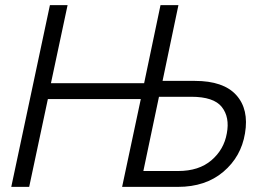

<svg xmlns="http://www.w3.org/2000/svg" viewBox="-20 -730 1041 750"><path d="M24 0 175 -710H244L179 -405H543L607 -710H677L615 -414H741Q853 -414 903 -358.5Q953 -303 937 -209Q922 -118 852.5 -59Q783 0 675 0H457L530 -343H167L94 0ZM540 -62H676Q757 -62 806 -104Q855 -146 866 -209Q878 -272 846.5 -312Q815 -352 727 -352H601Z"/></svg>

Font: Raleway-v4020
Style: Italic
Weight: 400
Italic angle: -12°
Designer: Matt McInerney, Pablo Impallari, Rodrigo Fuenzalida
Foundry: Matt McInerney, Pablo Impallari, Rodrigo Fuenzalida
Version: Version 4.020;PS 004.020;hotconv 1.0.88;makeotf.lib2.5.64775